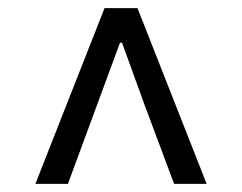

<svg xmlns="http://www.w3.org/2000/svg" viewBox="-20 -769 595 472"><path d="M237 -749H318L488 -317H408L334 -515L280 -664H275L147 -317H67Z"/></svg>

Font: Noto Sans SC
Style: Regular
Weight: 400
Designer: Ryoko NISHIZUKA ____ (kana & ideographs); Paul D. Hunt (Latin, Greek & Cyrillic); Wenlong ZHANG ___ (bopomofo); Sandoll 
Foundry: Adobe Systems Incorporated
Version: Version 1.004